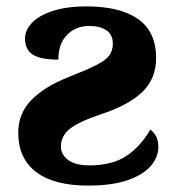

<svg xmlns="http://www.w3.org/2000/svg" viewBox="-20 -569 543 599"><path d="M37 -155Q37 -215 77.5 -256.5Q118 -298 190 -327Q251 -351 280.5 -366Q310 -381 321 -396Q332 -411 332 -433Q332 -461 312 -474.5Q292 -488 259 -488Q216 -488 189 -460Q162 -432 162 -383Q107 -383 82.5 -398.5Q58 -414 58 -450Q58 -474 79 -497Q100 -520 143.5 -534.5Q187 -549 250 -549Q355 -549 411 -509.5Q467 -470 467 -388Q467 -323 423.5 -281.5Q380 -240 293 -212Q223 -188 196.5 -166Q170 -144 170 -112Q170 -87 192.5 -70Q215 -53 259 -53Q329 -53 373.5 -82Q418 -111 449 -165Q461 -155 467.5 -142.5Q474 -130 474 -110Q474 -80 451.5 -52.5Q429 -25 380 -7.5Q331 10 255 10Q148 10 92.5 -32.5Q37 -75 37 -155Z"/></svg>

Font: Noto Serif ExtraBold
Style: Regular
Weight: 800
Designer: Monotype Design Team
Foundry: Monotype Imaging Inc.
Version: Version 1.001